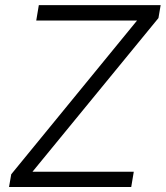

<svg xmlns="http://www.w3.org/2000/svg" viewBox="-20 -748 663 768"><path d="M16.1 0 24.9 -50.8 528.3 -666H125L135.3 -727.5H622.6L613.8 -675.8L109.9 -61H515.1L504.9 0Z"/></svg>

Font: Inter 20pt Light
Style: Italic
Weight: 300
Italic angle: -9.3988°
Version: Version 4.001;git-66647c0bb